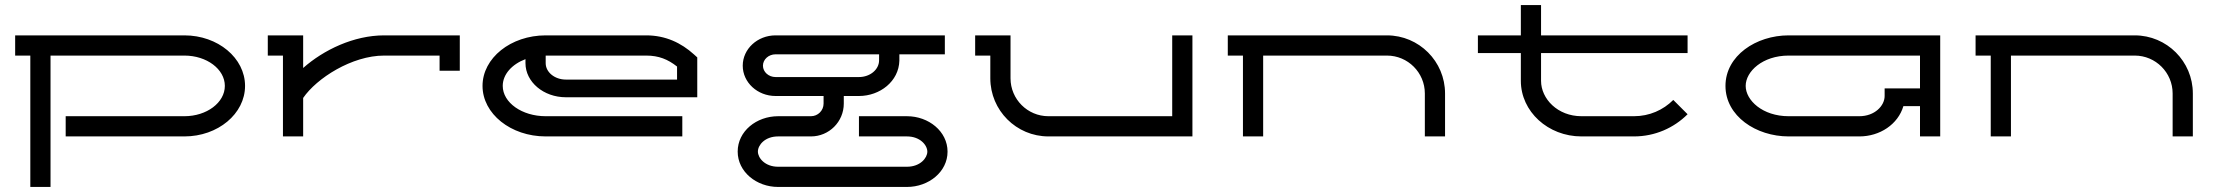

<svg xmlns="http://www.w3.org/2000/svg" viewBox="-20 -540 8780 760"><path d="M240 0H710C842.5 0 950 -89.6 950 -200C950 -310.4 842.5 -400 710 -400H40V-320H100V200H180V-320H710C798.3 -320 870 -266.2 870 -200C870 -133.8 798.3 -80 710 -80H240Z M1040 -320H1100V0H1180V-152.3C1233.2 -230.1 1372.9 -320 1500.5 -320H1720V-260H1800V-400H1500.5C1380.3 -400 1261 -342.5 1180 -270.9V-400H1040Z M2660 -225H2220C2175.8 -225 2140 -254.1 2140 -290V-320H2537.8C2587.3 -320 2623.7 -305.3 2660 -276.6ZM2740 -155V-312.8L2726.8 -324.7C2676.3 -370.4 2614.3 -400 2537.8 -400H2140C2002 -400 1890 -310.4 1890 -200C1890 -89.6 2002 0 2140 0H2680.8V-80H2140C2046.2 -80 1970 -133.8 1970 -200C1970 -245.8 2006.5 -285.7 2060 -305.9V-290C2060 -215.5 2131.7 -155 2220 -155Z M3720 -400H3050C2978.2 -400 2920 -346.2 2920 -280C2920 -213.8 2978.2 -160 3050 -160H3240V-130C3240 -102.4 3217.6 -80 3190 -80H3060C2974.3 -80 2900 -20.5 2900 60C2900 139.9 2974.2 200 3060 200H3570C3656 200 3730.7 140.2 3730.7 60.3C3730.7 -19.8 3656.1 -80 3570 -80H3380V0H3570C3622.5 0 3650.7 35 3650.7 60.3C3650.7 85 3622.7 120 3570 120H3060C3008 120 2980 85.2 2980 60C2980 34.2 3007.8 0 3060 0H3190C3261.8 0 3320 -58.2 3320 -130V-160H3380C3463.1 -160 3538 -218 3540 -300V-325H3720ZM3459.8 -325 3459.7 -300.9C3459.5 -264.5 3424 -235 3380 -235H3050C3022.4 -235 3000 -255.2 3000 -280C3000 -304.8 3022.4 -325 3050 -325Z M3840 -400V-320H3900V-230C3900 -103 4003 0 4130 0H4700V-400H4620V-80H4130C4047.2 -80 3980 -147.2 3980 -230V-400Z M4900 0H4980V-320H5470C5552.8 -320 5620 -252.8 5620 -170V0H5700V-170C5700 -297 5597 -400 5470 -400H4840V-320H4900Z M5830 -400V-330H6000V-220C6000 -98.6 6107.5 0 6240 0H6447.8C6530.7 0 6605.7 -33.5 6660 -87.8L6603.4 -144.4C6563.5 -104.4 6508.8 -80 6447.8 -80H6240C6145.8 -80 6080 -148.7 6080 -220V-330H6660V-400H6080V-520H6000V-400Z M7660 -400H7060C6931.3 -400 6810 -319.6 6810 -200C6810 -80.4 6931.3 0 7060 0H7340C7421.1 0 7493 -47.8 7514.3 -120H7580V0H7660ZM7580 -320V-190H7440V-160C7440 -121.1 7400.5 -80 7340 -80H7060C6956.9 -80 6890 -142.9 6890 -200C6890 -257.1 6956.9 -320 7060 -320Z M7860 0H7940V-320H8430C8512.8 -320 8580 -252.8 8580 -170V0H8660V-170C8660 -297 8557 -400 8430 -400H7800V-320H7860Z"/></svg>

Font: KetosagCBd
Style: Regular
Weight: 500
Designer: gluk
Foundry: gluk
Version: Version 00.0024